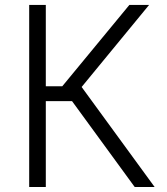

<svg xmlns="http://www.w3.org/2000/svg" viewBox="-20 -747 666 767"><path d="M163 -727.3V-402.3H228.7L496.8 -727.3H575.6L306.1 -399.5L597.7 0H518.1L267.8 -343H163V0H96.6V-727.3Z"/></svg>

Font: Inter P Light
Style: Regular
Weight: 300
Designer: Rasmus Andersson
Foundry: rsms
Version: Version 3.018;git-588b23468